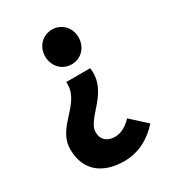

<svg xmlns="http://www.w3.org/2000/svg" viewBox="-170 -605 803 887"><g transform="rotate(-30 231.5 -161.0)"><path d="M232 186C310 186 374 149 422 95L341 21C314 48 287 67 250 67C211 67 183 45 183 4C183 -71 329 -128 309 -265H181C192 -147 42 -109 42 14C42 133 124 186 232 186ZM245 -323C296 -323 334 -363 334 -416C334 -468 296 -508 245 -508C194 -508 156 -468 156 -416C156 -363 194 -323 245 -323Z"/></g></svg>

Font: Giro Sans Regular
Style: Bold
Weight: 700
Designer: Paul D. Hunt
Foundry: Adobe Systems Incorporated
Version: Version 1.000;PS 1.0;hotconv 1.0.88;makeotf.lib2.5.647800